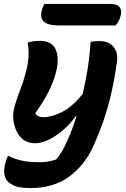

<svg xmlns="http://www.w3.org/2000/svg" viewBox="-20 -753 640 973"><path d="M120 -537Q146 -546 182 -546Q242 -546 261.5 -503.5Q281 -461 266 -396Q253 -341 226.5 -289Q200 -237 158 -178Q172 -159 198 -159Q242 -159 294.5 -185.5Q347 -212 399 -277Q414 -340 424.5 -406.5Q435 -473 439 -541Q462 -545 481 -545Q518 -545 539.5 -530Q561 -515 569 -491.5Q577 -468 573 -442Q561 -356 544.5 -283Q528 -210 505.5 -144.5Q483 -79 453 -13Q410 84 330.5 142Q251 200 136 200Q78 200 51 187.5Q24 175 13 159Q3 144 1.5 122Q0 100 7 74Q12 53 20 38H26Q52 52 88.5 60.5Q125 69 180 69Q203 69 224 65.5Q245 62 265 55Q288 26 304.5 -5Q321 -36 337 -77Q354 -120 368 -164H364Q336 -125 300 -94Q264 -63 227 -45Q190 -27 159 -27Q122 -27 98.5 -45Q75 -63 62.5 -91Q50 -119 47.5 -147.5Q45 -176 50 -197Q62 -246 80 -291.5Q98 -337 111 -386Q122 -429 124.5 -466Q127 -503 120 -537ZM205 -733H541Q573 -733 586 -716.5Q599 -700 591 -672Q587 -656 580.5 -645Q574 -634 566 -624H282Q222 -624 202 -643.5Q182 -663 192 -702Q195 -712 198.5 -720Q202 -728 205 -733Z"/></svg>

Font: Recursive Mn Csl St
Style: Bold Italic
Weight: 700
Italic angle: -15°
Monospace: yes
Version: Version 1.079;hotconv 1.0.112;makeotfexe 2.5.65598; ttfautoh